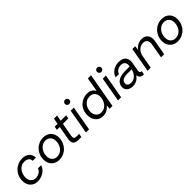

<svg xmlns="http://www.w3.org/2000/svg" viewBox="349 -2177 3645 3645"><g transform="rotate(-45 2171.5 -354.0)"><path d="M250 12Q180 12 134 -18.5Q88 -49 65.5 -97.5Q43 -146 43 -199Q43 -265 65.5 -321Q88 -377 129 -419Q170 -461 224 -484.5Q278 -508 341 -508Q431 -508 484 -461Q537 -414 538 -334H452Q452 -385 416 -410.5Q380 -436 329 -436Q279 -436 241.5 -415.5Q204 -395 179.5 -361Q155 -327 142.5 -287Q130 -247 130 -208Q130 -137 169 -98Q208 -59 263 -59Q314 -59 358.5 -85Q403 -111 422 -162H508Q486 -102 444.5 -63.5Q403 -25 352 -6.5Q301 12 250 12Z M824 12Q762 12 714 -16Q666 -44 639 -92.5Q612 -141 612 -204Q612 -270 635 -325.5Q658 -381 698 -422Q738 -463 791.5 -485.5Q845 -508 906 -508Q953 -508 992 -492.5Q1031 -477 1059 -449Q1087 -421 1102.5 -382Q1118 -343 1118 -295Q1118 -231 1096 -175Q1074 -119 1034 -77Q994 -35 940.5 -11.5Q887 12 824 12ZM835 -60Q892 -60 936.5 -90Q981 -120 1006.5 -172Q1032 -224 1032 -289Q1032 -359 991.5 -397.5Q951 -436 895 -436Q840 -436 795.5 -406Q751 -376 725.5 -324.5Q700 -273 700 -207Q700 -140 737.5 -100Q775 -60 835 -60Z M1347 0Q1285 0 1251 -24.5Q1217 -49 1217 -108Q1217 -118 1218 -129.5Q1219 -141 1221 -154L1269 -425H1192L1205 -496H1282L1303 -615H1388L1366 -496H1513L1500 -425H1354L1305 -154Q1304 -146 1303.5 -139Q1303 -132 1303 -126Q1303 -95 1319.5 -83.5Q1336 -72 1373 -72H1438L1425 0Z M1547 0 1634 -496H1718L1631 0ZM1706 -606Q1681 -606 1664.5 -622Q1648 -638 1648 -663Q1648 -688 1664.5 -704Q1681 -720 1706 -720Q1730 -720 1747 -704Q1764 -688 1764 -663Q1764 -638 1747 -622Q1730 -606 1706 -606Z M2000 12Q1946 12 1907.5 -7.5Q1869 -27 1844.5 -59Q1820 -91 1808.5 -130Q1797 -169 1797 -207Q1797 -282 1821.5 -338Q1846 -394 1887 -432Q1928 -470 1978 -489Q2028 -508 2079 -508Q2145 -508 2187 -482Q2229 -456 2249 -413L2299 -700H2383L2260 0H2183L2190 -82Q2161 -46 2115 -17Q2069 12 2000 12ZM2024 -61Q2074 -61 2111 -82Q2148 -103 2172.5 -137.5Q2197 -172 2209 -212.5Q2221 -253 2221 -291Q2221 -356 2184 -395.5Q2147 -435 2082 -435Q2032 -435 1994.5 -415.5Q1957 -396 1932.5 -363.5Q1908 -331 1896 -292.5Q1884 -254 1884 -215Q1884 -149 1921.5 -105Q1959 -61 2024 -61Z M2408 0 2495 -496H2579L2492 0ZM2567 -606Q2542 -606 2525.5 -622Q2509 -638 2509 -663Q2509 -688 2525.5 -704Q2542 -720 2567 -720Q2591 -720 2608 -704Q2625 -688 2625 -663Q2625 -638 2608 -622Q2591 -606 2567 -606Z M2800 12Q2755 12 2719 -3Q2683 -18 2661.5 -47.5Q2640 -77 2640 -121Q2640 -182 2674.5 -221.5Q2709 -261 2765.5 -280Q2822 -299 2887 -299H3020Q3022 -312 3023 -321.5Q3024 -331 3024 -339Q3024 -387 2996 -412Q2968 -437 2920 -437Q2874 -437 2833 -414Q2792 -391 2774 -341H2687Q2704 -397 2741 -434Q2778 -471 2827.5 -489.5Q2877 -508 2931 -508Q2984 -508 3024 -491Q3064 -474 3086.5 -439.5Q3109 -405 3109 -352Q3109 -338 3108 -328.5Q3107 -319 3105 -305L3078 -153Q3076 -142 3075 -133Q3074 -124 3074 -116Q3074 -97 3083.5 -85.5Q3093 -74 3119 -74L3106 0Q3053 0 3024 -23Q2995 -46 2991 -95Q2975 -69 2949 -44Q2923 -19 2886 -3.5Q2849 12 2800 12ZM2825 -59Q2875 -59 2913.5 -85Q2952 -111 2976.5 -151Q3001 -191 3008 -234H2882Q2843 -234 2808.5 -224Q2774 -214 2752 -191.5Q2730 -169 2730 -131Q2730 -93 2757.5 -76Q2785 -59 2825 -59Z M3203 0 3290 -496H3366L3356 -406Q3388 -454 3438 -481Q3488 -508 3545 -508Q3619 -508 3662 -466.5Q3705 -425 3705 -348Q3705 -334 3703.5 -319.5Q3702 -305 3699 -290L3648 0H3564L3613 -281Q3615 -294 3616.5 -306Q3618 -318 3618 -329Q3618 -436 3513 -436Q3470 -436 3432.5 -415Q3395 -394 3369 -356Q3343 -318 3334 -266L3287 0Z M4005 12Q3943 12 3895 -16Q3847 -44 3820 -92.5Q3793 -141 3793 -204Q3793 -270 3816 -325.5Q3839 -381 3879 -422Q3919 -463 3972.5 -485.5Q4026 -508 4087 -508Q4134 -508 4173 -492.5Q4212 -477 4240 -449Q4268 -421 4283.5 -382Q4299 -343 4299 -295Q4299 -231 4277 -175Q4255 -119 4215 -77Q4175 -35 4121.5 -11.5Q4068 12 4005 12ZM4016 -60Q4073 -60 4117.5 -90Q4162 -120 4187.5 -172Q4213 -224 4213 -289Q4213 -359 4172.5 -397.5Q4132 -436 4076 -436Q4021 -436 3976.5 -406Q3932 -376 3906.5 -324.5Q3881 -273 3881 -207Q3881 -140 3918.5 -100Q3956 -60 4016 -60Z"/></g></svg>

Font: Rethink Sans
Style: Italic
Weight: 400
Italic angle: -10°
Designer: The Rethink Sans project authors (Hans Thiessen). DM Sans designed by Colophon Foundry.
Foundry: Rethink Communications LLC
Version: Version 1.001